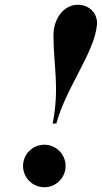

<svg xmlns="http://www.w3.org/2000/svg" viewBox="-20 -778 428 808"><path d="M388 -674C392 -720 357.5 -758 307.5 -758C248.5 -758 205 -700 205 -629C205 -503 231.5 -408 201.5 -258H217C259.5 -413 378 -557 388 -674ZM77 -79.5C77 -30 117 10 166.5 10C216 10 256 -30 256 -79.5C256 -129 216 -169 166.5 -169C117 -169 77 -129 77 -79.5Z"/></svg>

Font: Bodoni* 11pt
Style: Bold Italic
Weight: 700
Italic angle: -13°
Version: Version 2.3